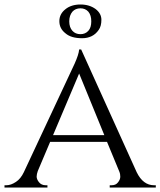

<svg xmlns="http://www.w3.org/2000/svg" viewBox="-25 -834 713 854"><path d="M333 -814C306 -814 283 -807 266 -793C248 -779 239 -761 239 -740C239 -718 248 -700 266 -686C283 -671 308 -664 340 -664C372 -664 397 -676 414 -701C414 -701 414 -701 414 -701C422 -712 426 -727 426 -746C426 -765 417 -781 400 -794C382 -807 360 -814 333 -814ZM368 -782C377 -771 381 -757 381 -739C381 -721 377 -707 368 -697C359 -687 347 -682 333 -682C318 -682 306 -687 297 -697C288 -707 283 -721 283 -739C283 -757 288 -771 297 -782C306 -792 318 -797 333 -797C347 -797 359 -792 368 -782ZM660 -10C628 -10 602 -29 583 -68C583 -68 336 -614 336 -614C336 -614 327 -614 327 -614C327 -614 327 -614 327 -614C326 -599 319 -578 307 -551C294 -524 219 -363 81 -68C81 -68 81 -68 81 -68C72 -49 60 -34 46 -25C31 -15 17 -10 3 -10C3 -10 -5 -10 -5 -10C-5 -10 -5 0 -5 0C-5 0 186 0 186 0C186 0 186 -10 186 -10C186 -10 178 -10 178 -10C178 -10 178 -10 178 -10C165 -10 155 -15 148 -24C141 -33 138 -41 138 -49C138 -56 140 -64 143 -73C143 -73 198 -203 198 -203C198 -203 451 -203 451 -203C451 -203 506 -70 506 -70C506 -70 506 -70 506 -70C509 -63 510 -55 510 -48C510 -40 507 -32 500 -23C493 -14 484 -10 471 -10C471 -10 463 -10 463 -10C463 -10 463 0 463 0C463 0 668 0 668 0C668 0 668 -10 668 -10C668 -10 660 -10 660 -10C660 -10 660 -10 660 -10ZM327 -507C327 -507 439 -233 439 -233C439 -233 211 -233 211 -233C211 -233 327 -507 327 -507Z"/></svg>

Font: Cinzel Utterance
Style: Regular
Weight: 500
Designer: Natanael Gama
Foundry: ""
Version: ""